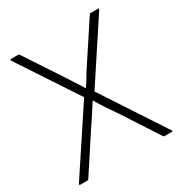

<svg xmlns="http://www.w3.org/2000/svg" viewBox="-157 -766 823 876"><g transform="rotate(-30 254.5 -327.5)"><path d="M13 0Q10 0 9 -2Q8 -4 10 -7L228 -337L23 -648Q21 -652 22 -653.5Q23 -655 26 -655H64Q68 -655 70 -652L198 -458Q212 -436 226.5 -413.5Q241 -391 255 -369H256Q271 -391 284.5 -414Q298 -437 313 -459L440 -652Q442 -655 446 -655H484Q487 -655 488 -653.5Q489 -652 487 -648L282 -336L498 -7Q501 -4 500 -2Q499 0 496 0H457Q453 0 451 -3L327 -194Q308 -221 289.5 -248.5Q271 -276 255 -304H254Q236 -276 218.5 -249Q201 -222 184 -197L57 -3Q55 0 51 0Z"/></g></svg>

Font: Sofia Sans Semi Condensed ExtraLight
Style: Regular
Weight: 250
Version: Version 4.100